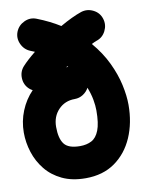

<svg xmlns="http://www.w3.org/2000/svg" viewBox="-99 -842 739 983"><g transform="rotate(-10 270.5 -350.0)"><path d="M266.6 76.2Q195.8 76.2 144.3 51.5Q92.8 26.9 59.6 -14.4Q26.4 -55.7 10.3 -106.2Q-5.9 -156.7 -5.9 -208.5Q-5.9 -267.6 15.9 -321Q37.6 -374.5 76.7 -415Q67.9 -419.4 60.1 -426.3Q34.7 -449.2 33 -484.1Q31.2 -519 54.2 -544.4Q79.1 -571.8 122.1 -606.4Q111.8 -610.8 100.6 -615.2Q68.8 -627.9 54.4 -659.7Q40 -691.4 52.2 -723.1Q64.9 -754.9 96.7 -769.5Q128.4 -784.2 160.2 -771.5Q192.9 -758.8 222.4 -744.1Q252 -729.5 278.3 -712.9Q309.6 -731 338.4 -744.6Q367.2 -758.3 390.6 -766.1Q423.3 -776.4 454.3 -760.7Q485.4 -745.1 495.6 -712.4Q505.9 -679.7 490.2 -648.4Q474.6 -617.2 441.9 -606.9Q433.1 -604 416 -595.2Q464.4 -538.6 493.2 -478Q522 -417.5 534.4 -360.4Q546.9 -303.2 546.9 -256.3Q546.9 -163.1 514.2 -87.6Q481.4 -12.2 418.9 32Q356.4 76.2 266.6 76.2ZM272.5 -504.9Q269 -502.9 266.1 -500.5Q271 -501 276.4 -501Q274.4 -502.9 272.5 -504.9ZM162.1 -208.5Q162.1 -148.4 184.1 -119.6Q206.1 -90.8 266.6 -90.8Q300.8 -90.8 326.2 -104Q351.6 -117.2 365.7 -153.1Q379.9 -189 379.9 -256.3Q379.9 -281.2 374.3 -312.5Q368.7 -343.8 355 -378.4Q344.2 -358.4 324.5 -345.7Q304.7 -333 280.8 -333Q229.5 -333 195.8 -297.9Q162.1 -262.7 162.1 -208.5Z"/></g></svg>

Font: Mikhak-DS2-FD Black
Style: Regular
Weight: 900
Designer: Amin Abedi
Version: Version 3.2